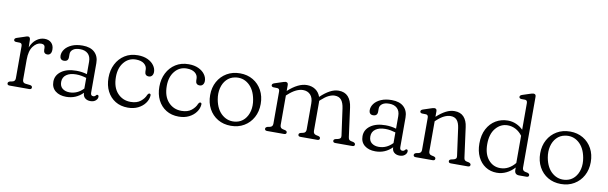

<svg xmlns="http://www.w3.org/2000/svg" viewBox="-48 -1203 5341 1688"><g transform="rotate(10 2623.0 -359.0)"><path d="M165.5 -428 167 -359.5Q185.5 -407.5 219.5 -433Q253.5 -458.5 292 -458.5Q331 -458.5 353.2 -436.2Q375.5 -414 375.5 -376Q375.5 -352 365.5 -339.5Q355.5 -327 339 -327Q304.5 -327 304.5 -365V-379Q304.5 -411.5 269 -411.5Q231 -411.5 199.5 -370.8Q168 -330 168 -251.5V-73Q168 -43.5 195 -40.5L235.5 -36Q256 -33 256 -17Q256 0 234.5 0H59.5Q38.5 0 38.5 -17Q38.5 -30 56.5 -36L78.5 -40.5Q103 -46 103 -73V-360.5Q103 -385 83.5 -387L46.5 -388Q29.5 -390.5 29.5 -404Q29.5 -417.5 49.5 -424L110.5 -444Q122 -448 130.5 -450.8Q139 -453.5 144.5 -453.5Q164 -453.5 165.5 -428Z M432.5 -101Q432.5 -158.5 482.2 -194.5Q532 -230.5 616.5 -230.5Q666 -230.5 711.5 -217V-328Q711.5 -374.5 685.8 -398.8Q660 -423 615.5 -423Q573.5 -423 552 -406.2Q530.5 -389.5 530.5 -365V-336.5Q530.5 -298 491 -298Q473 -298 464 -308.8Q455 -319.5 455 -336.5Q455 -368 476 -395.8Q497 -423.5 536.5 -440.8Q576 -458 632 -458Q702 -458 739.2 -423Q776.5 -388 776.5 -327.5V-63Q776.5 -35.5 799.5 -35.5Q813 -35.5 821 -45.5Q823.5 -48.5 826.5 -51.2Q829.5 -54 833.5 -54Q846.5 -54 846.5 -38Q846.5 -19.5 829 -4.2Q811.5 11 782.5 11Q752.5 11 733.8 -5Q715 -21 715 -50.5V-51.5Q653.5 11 566 11Q506 11 469.2 -18.5Q432.5 -48 432.5 -101ZM500.5 -111Q500.5 -71.5 525.5 -52.2Q550.5 -33 588 -33Q658.5 -33 711.5 -88.5V-183.5Q690.5 -190 667.8 -194.2Q645 -198.5 619.5 -198.5Q565 -198.5 532.8 -175.5Q500.5 -152.5 500.5 -111Z M1289.5 -338Q1289.5 -317 1278.8 -304.2Q1268 -291.5 1250.5 -291.5Q1214 -291.5 1214 -332V-345Q1214 -377 1187.8 -397.8Q1161.5 -418.5 1114.5 -418.5Q1049.5 -418.5 1008.2 -368.2Q967 -318 967 -238Q967 -145.5 1013.5 -94.5Q1060 -43.5 1131.5 -43.5Q1187 -43.5 1220.2 -70.2Q1253.5 -97 1266 -130.5Q1274 -144.5 1283 -144.5Q1296.5 -144.5 1295 -126.5Q1292 -91 1269 -59.8Q1246 -28.5 1206.8 -9Q1167.5 10.5 1116 10.5Q1051.5 10.5 1004 -18.8Q956.5 -48 930.2 -99.8Q904 -151.5 904 -219.5Q904 -287.5 931.5 -341.5Q959 -395.5 1008.5 -427Q1058 -458.5 1125 -458.5Q1176 -458.5 1212.8 -441.2Q1249.5 -424 1269.5 -396.2Q1289.5 -368.5 1289.5 -338Z M1743.5 -338Q1743.5 -317 1732.8 -304.2Q1722 -291.5 1704.5 -291.5Q1668 -291.5 1668 -332V-345Q1668 -377 1641.8 -397.8Q1615.5 -418.5 1568.5 -418.5Q1503.5 -418.5 1462.2 -368.2Q1421 -318 1421 -238Q1421 -145.5 1467.5 -94.5Q1514 -43.5 1585.5 -43.5Q1641 -43.5 1674.2 -70.2Q1707.5 -97 1720 -130.5Q1728 -144.5 1737 -144.5Q1750.5 -144.5 1749 -126.5Q1746 -91 1723 -59.8Q1700 -28.5 1660.8 -9Q1621.5 10.5 1570 10.5Q1505.5 10.5 1458 -18.8Q1410.5 -48 1384.2 -99.8Q1358 -151.5 1358 -219.5Q1358 -287.5 1385.5 -341.5Q1413 -395.5 1462.5 -427Q1512 -458.5 1579 -458.5Q1630 -458.5 1666.8 -441.2Q1703.5 -424 1723.5 -396.2Q1743.5 -368.5 1743.5 -338Z M2037.5 -458Q2103 -458 2153.8 -428Q2204.5 -398 2233.2 -345.2Q2262 -292.5 2262 -224Q2262 -156 2233 -103Q2204 -50 2153 -19.8Q2102 10.5 2035.5 10.5Q1969.5 10.5 1918.8 -19.5Q1868 -49.5 1839.2 -102.8Q1810.5 -156 1810.5 -224.5Q1810.5 -292 1839.5 -344.8Q1868.5 -397.5 1919.8 -427.8Q1971 -458 2037.5 -458ZM2076 -33.5Q2119.5 -41.5 2148.5 -72.8Q2177.5 -104 2188.5 -150.5Q2199.5 -197 2189.5 -251Q2173.5 -339.5 2120.5 -383.5Q2067.5 -427.5 1998 -414.5Q1954.5 -406.5 1925.2 -375.5Q1896 -344.5 1884.8 -298Q1873.5 -251.5 1883 -197.5Q1899.5 -108 1953.2 -64.5Q2007 -21 2076 -33.5Z M2467 -429.5V-376.5Q2557 -458.5 2634 -458.5Q2678.5 -458.5 2710.8 -436.5Q2743 -414.5 2756.5 -374.5Q2800 -416 2839.8 -437.2Q2879.5 -458.5 2917.5 -458.5Q2972 -458.5 3002.5 -425Q3033 -391.5 3041 -330L3075.5 -73Q3077.5 -58.5 3082.5 -51Q3087.5 -43.5 3100.5 -40.5L3122 -36Q3140 -29.5 3140 -17Q3140 0 3119 0H2967Q2946.5 0 2946.5 -17Q2946.5 -29.5 2963.5 -34.5L2986 -39.5Q2998.5 -42.5 3005.2 -50Q3012 -57.5 3010 -72.5L2977 -310.5Q2970 -360.5 2949.8 -385Q2929.5 -409.5 2891 -409.5Q2866.5 -409.5 2837.5 -395.8Q2808.5 -382 2772 -348.5L2763.5 -340.5Q2764 -332 2764 -323V-73Q2764 -45.5 2788.5 -39.5L2810.5 -34.5Q2827.5 -29.5 2827.5 -17Q2827.5 0 2807 0H2656Q2635.5 0 2635.5 -17Q2635.5 -29.5 2652.5 -34.5L2674.5 -39.5Q2699 -45 2699 -73V-306Q2699 -356.5 2674 -383Q2649 -409.5 2608 -409.5Q2579.5 -409.5 2546.2 -393.8Q2513 -378 2475.5 -343.5L2467 -336V-73Q2467 -45 2491.5 -39.5L2513.5 -34.5Q2530.5 -29.5 2530.5 -17Q2530.5 0 2510 0H2358.5Q2337.5 0 2337.5 -17Q2337.5 -30 2355.5 -36L2377.5 -40.5Q2402 -46 2402 -73V-360.5Q2402 -385 2382.5 -387L2345.5 -388Q2328.5 -390.5 2328.5 -404Q2328.5 -417.5 2348.5 -424L2409 -444Q2421 -448 2429.8 -450.8Q2438.5 -453.5 2445 -453.5Q2467 -453.5 2467 -429.5Z M3192.5 -101Q3192.5 -158.5 3242.2 -194.5Q3292 -230.5 3376.5 -230.5Q3426 -230.5 3471.5 -217V-328Q3471.5 -374.5 3445.8 -398.8Q3420 -423 3375.5 -423Q3333.5 -423 3312 -406.2Q3290.5 -389.5 3290.5 -365V-336.5Q3290.5 -298 3251 -298Q3233 -298 3224 -308.8Q3215 -319.5 3215 -336.5Q3215 -368 3236 -395.8Q3257 -423.5 3296.5 -440.8Q3336 -458 3392 -458Q3462 -458 3499.2 -423Q3536.5 -388 3536.5 -327.5V-63Q3536.5 -35.5 3559.5 -35.5Q3573 -35.5 3581 -45.5Q3583.5 -48.5 3586.5 -51.2Q3589.5 -54 3593.5 -54Q3606.5 -54 3606.5 -38Q3606.5 -19.5 3589 -4.2Q3571.5 11 3542.5 11Q3512.5 11 3493.8 -5Q3475 -21 3475 -50.5V-51.5Q3413.5 11 3326 11Q3266 11 3229.2 -18.5Q3192.5 -48 3192.5 -101ZM3260.5 -111Q3260.5 -71.5 3285.5 -52.2Q3310.5 -33 3348 -33Q3418.5 -33 3471.5 -88.5V-183.5Q3450.5 -190 3427.8 -194.2Q3405 -198.5 3379.5 -198.5Q3325 -198.5 3292.8 -175.5Q3260.5 -152.5 3260.5 -111Z M3794.5 -429.5V-380Q3836.5 -418.5 3875.2 -438.5Q3914 -458.5 3952 -458.5Q4005.5 -458.5 4035.2 -426.2Q4065 -394 4072 -337L4107.5 -73Q4109 -58.5 4114.2 -51Q4119.5 -43.5 4132 -40.5L4153.5 -36Q4171.5 -29.5 4171.5 -17Q4171.5 0 4150.5 0H3998.5Q3978 0 3978 -17Q3978 -29.5 3995 -34.5L4017 -39.5Q4030 -42.5 4036.8 -50Q4043.5 -57.5 4041.5 -72.5L4008 -317.5Q4001.5 -364 3981.8 -386.8Q3962 -409.5 3925.5 -409.5Q3898.5 -409.5 3868.2 -395Q3838 -380.5 3802 -347L3794.5 -340V-73Q3794.5 -45 3819 -39.5L3841 -34.5Q3857.5 -29.5 3857.5 -17Q3857.5 0 3837 0H3685.5Q3664.5 0 3664.5 -17Q3664.5 -30 3682.5 -36L3704.5 -40.5Q3729 -46 3729 -73V-360.5Q3729 -385 3709.5 -387L3672.5 -388Q3655.5 -390.5 3655.5 -404Q3655.5 -417.5 3675.5 -424L3736 -444Q3748.5 -448 3757 -450.8Q3765.5 -453.5 3772.5 -453.5Q3794.5 -453.5 3794.5 -429.5Z M4215.5 -216.5Q4215.5 -293 4244.2 -347Q4273 -401 4321.2 -429.5Q4369.5 -458 4428.5 -458Q4468 -458 4503.2 -442.5Q4538.5 -427 4565 -400V-638Q4565 -662.5 4545.5 -664.5L4508.5 -665Q4491.5 -668 4491.5 -681.5Q4491.5 -695 4511.5 -701.5L4572.5 -721.5Q4584.5 -725.5 4593.2 -728Q4602 -730.5 4608.5 -730.5Q4630.5 -730.5 4630.5 -707V-73Q4630.5 -46.5 4655 -40.5L4677 -36Q4695 -30 4695 -17Q4695 0 4673.5 0H4608.5Q4567 0 4567 -42V-63.5Q4535 -28 4494.5 -8.5Q4454 11 4410 11Q4353 11 4309 -17.5Q4265 -46 4240.2 -97.2Q4215.5 -148.5 4215.5 -216.5ZM4284.5 -222.5Q4284.5 -134.5 4326.5 -84.5Q4368.5 -34.5 4432.5 -34.5Q4472 -34.5 4505.5 -52.8Q4539 -71 4565 -103.5V-346.5Q4539.5 -381 4505.5 -398.8Q4471.5 -416.5 4434 -416.5Q4371.5 -416.5 4328 -365.2Q4284.5 -314 4284.5 -222.5Z M4984 -458Q5049.5 -458 5100.2 -428Q5151 -398 5179.8 -345.2Q5208.5 -292.5 5208.5 -224Q5208.5 -156 5179.5 -103Q5150.5 -50 5099.5 -19.8Q5048.5 10.5 4982 10.5Q4916 10.5 4865.2 -19.5Q4814.5 -49.5 4785.8 -102.8Q4757 -156 4757 -224.5Q4757 -292 4786 -344.8Q4815 -397.5 4866.2 -427.8Q4917.5 -458 4984 -458ZM5022.5 -33.5Q5066 -41.5 5095 -72.8Q5124 -104 5135 -150.5Q5146 -197 5136 -251Q5120 -339.5 5067 -383.5Q5014 -427.5 4944.5 -414.5Q4901 -406.5 4871.8 -375.5Q4842.5 -344.5 4831.2 -298Q4820 -251.5 4829.5 -197.5Q4846 -108 4899.8 -64.5Q4953.5 -21 5022.5 -33.5Z"/></g></svg>

Font: Fraunces 72pt SuperSoft Light
Style: Regular
Weight: 300
Version: Version 1.000;[0bf87f6ff]